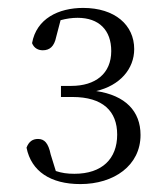

<svg xmlns="http://www.w3.org/2000/svg" viewBox="-20 -916 421 485"><path d="M183 -451C268 -451 335 -498 335 -575C335 -635 297 -675 223 -686C283 -700 319 -742 319 -792C319 -853 270 -896 190 -896C128 -896 72 -869 61 -807C66 -794 77 -789 88 -789C105 -789 117 -798 122 -823L133 -865C148 -869 162 -871 176 -871C230 -871 261 -840 261 -787C261 -730 221 -699 160 -699H134V-671H163C240 -671 276 -635 276 -576C276 -515 238 -477 168 -477C150 -477 136 -479 121 -484L108 -526C102 -555 92 -565 76 -565C63 -565 53 -559 47 -543C59 -483 108 -451 183 -451Z"/></svg>

Font: Noto Serif CJK SC Light
Style: Regular
Weight: 300
Designer: Ryoko NISHIZUKA 西塚涼子 (kana & ideographs); Frank Grießhammer (Latin, Greek & Cyrillic); Wenlong ZHANG 张文龙 (bopomofo); San
Foundry: Adobe
Version: Version 2.001;hotconv 1.1.0;makeotfexe 2.6.0